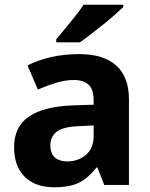

<svg xmlns="http://www.w3.org/2000/svg" viewBox="-20 -786 639 816"><path d="M317 -556Q420 -556 474 -507.5Q528 -459 528 -364V0H423L394 -74H390Q367 -45 342.5 -26Q318 -7 286 1.5Q254 10 208 10Q160 10 122 -8.5Q84 -27 62 -65Q40 -103 40 -161Q40 -247 102 -290Q164 -333 287 -338L378 -341V-358Q378 -407 356 -426.5Q334 -446 294 -446Q257 -446 218 -434Q179 -422 141 -405L97 -508Q140 -530 195.5 -543Q251 -556 317 -556ZM321 -250Q250 -248 222 -227Q194 -206 194 -168Q194 -133 213.5 -116.5Q233 -100 265 -100Q313 -100 345.5 -128Q378 -156 378 -208V-253ZM504 -756Q489 -742 466 -721.5Q443 -701 416 -679.5Q389 -658 363.5 -638.5Q338 -619 319 -606H219V-619Q235 -638 256.5 -664Q278 -690 299.5 -717Q321 -744 335 -766H504Z"/></svg>

Font: Noto Sans Lao Looped
Style: Bold
Weight: 700
Designer: Mark Frömberg, Ben Mitchell
Foundry: The Fontpad Ltd
Version: Version 1.001